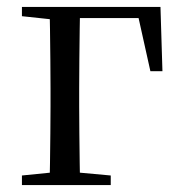

<svg xmlns="http://www.w3.org/2000/svg" viewBox="-20 -536 525 556"><path d="M123.1 0Q124.3 -24.4 124.8 -65.3Q125.3 -106.3 125.8 -150.3Q126.3 -194.3 126.3 -228.5V-280Q126.3 -317.7 125.8 -363.2Q125.3 -408.7 124.8 -450.2Q124.3 -491.8 123.1 -516H212.3Q211.3 -491.8 210.8 -450.2Q210.3 -408.7 209.8 -363.2Q209.3 -317.7 209.3 -280V-228.5Q209.3 -194.3 209.8 -150.3Q210.3 -106.3 210.8 -65.3Q211.3 -24.4 212.3 0ZM167 -483.7V-516H444.7L450.4 -329.9H415.5L375.3 -510.7L407.3 -483.7ZM43.5 0V-27.8L150.9 -38.6H182.9L300.7 -27.8V0ZM43.5 -489.1V-516H167V-477.4H152.7Z"/></svg>

Font: Noto Serif SC
Style: Regular
Weight: 200
Designer: Ryoko NISHIZUKA 西塚涼子 (kana & ideographs); Frank Grießhammer (Latin, Greek & Cyrillic); Wenlong ZHANG 张文龙 (bopomofo); San
Foundry: Adobe
Version: Version 2.001;hotconv 1.1.0;makeotfexe 2.6.0